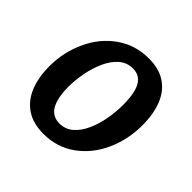

<svg xmlns="http://www.w3.org/2000/svg" viewBox="-148 -707 858 858"><g transform="rotate(45 281.0 -278.0)"><path d="M234 8Q169 8 125.8 -20.8Q82.5 -49.5 61 -102Q39.5 -154.5 39.5 -226Q39.5 -314 76 -392.5Q111.5 -470 177.8 -517Q244 -564 330 -564Q394 -564 436.2 -536Q478.5 -508 499.5 -455.8Q520.5 -403.5 520.5 -331.5Q520.5 -243 485.5 -164.5Q450.5 -86.5 385.2 -39.2Q320 8 234 8ZM252 -75.5Q289.5 -75.5 316.5 -99Q343.5 -122.5 361 -161.2Q378.5 -200 386.8 -245.5Q395 -291 395 -335Q395 -382 386.8 -414.8Q378.5 -447.5 359.8 -464.8Q341 -482 311 -482Q273 -482 245.2 -457.5Q217.5 -433 199.8 -393.5Q182 -354 173.2 -308.2Q164.5 -262.5 164.5 -220.5Q164.5 -149.5 186 -112.5Q207.5 -75.5 252 -75.5Z"/></g></svg>

Font: Merriweather Sans Medium
Style: Italic
Weight: 500
Italic angle: -7.5°
Designer: Eben Sorkin
Foundry: Eben Sorkin
Version: Version 2.001